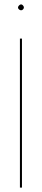

<svg xmlns="http://www.w3.org/2000/svg" viewBox="-20 -855 191 875"><path d="M62 -820.8Q62 -825.2 66.7 -830.1Q71.3 -835 76.2 -835Q80.6 -835 84.7 -830.3Q88.9 -825.7 88.9 -820.8Q88.9 -816.4 85 -812.3Q81.1 -808.1 76.2 -808.1Q71.3 -808.1 66.7 -812Q62 -815.9 62 -820.8ZM80.1 0H70.8V-679.2H80.1Z"/></svg>

Font: Rawengulk
Style: Ultralight
Weight: 200
Version: Version 0.92